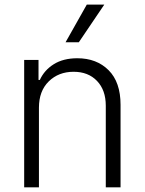

<svg xmlns="http://www.w3.org/2000/svg" viewBox="-20 -802 620 822"><path d="M146.7 -340.9V0H83.5V-545.5H144.9V-459.9H150.6Q169.7 -501.8 210.4 -527.2Q251.1 -552.6 311.1 -552.6Q393.8 -552.6 445 -501.4Q496.1 -450.3 496.1 -353.3V0H432.9V-349.4Q432.9 -416.2 395.4 -455.4Q358 -494.7 295.1 -494.7Q230.8 -494.7 188.7 -453.5Q146.7 -412.3 146.7 -340.9ZM260.7 -621.1 351.6 -782.3H426.5L317.5 -621.1Z"/></svg>

Font: Inter Zeller Light
Style: Regular
Weight: 300
Designer: Rasmus Andersson; Joe Bland
Foundry: zeller
Version: Version 3.015;git-dec3a8cb1